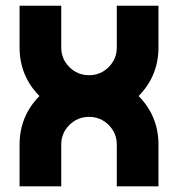

<svg xmlns="http://www.w3.org/2000/svg" viewBox="-20 -655 626 675"><path d="M195.3 -146.5V0H48.8V-146.5Q48.8 -246.6 118.7 -317.4Q48.8 -388.2 48.8 -488.3V-634.8H195.3V-488.3Q195.3 -447.8 223.9 -419.2Q252.4 -390.6 293 -390.6Q333.5 -390.6 362.1 -419.2Q390.6 -447.8 390.6 -488.3V-634.8H537.1V-488.3Q537.1 -388.2 467.3 -317.4Q537.1 -246.6 537.1 -146.5V0H390.6V-146.5Q390.6 -187 362.1 -215.6Q333.5 -244.1 293 -244.1Q252.4 -244.1 223.9 -215.6Q195.3 -187 195.3 -146.5Z"/></svg>

Font: Audex
Style: Regular
Weight: 400
Designer: GGBotNet
Foundry: GGBotNet
Version: 1.00